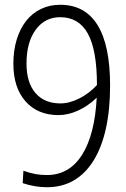

<svg xmlns="http://www.w3.org/2000/svg" viewBox="-20 -772 528 804"><path d="M232 -752Q336 -752 388.5 -667Q441 -582 441 -414Q441 -313 423.5 -234Q406 -155 372 -100Q338 -45 289 -16.5Q240 12 177 12Q152 12 127.5 8Q103 4 75 -5L78 -57Q106 -47 129 -43Q152 -39 176 -39Q270 -39 323.5 -123.5Q377 -208 385 -363Q350 -329 308 -309.5Q266 -290 225 -290Q138 -290 87 -347.5Q36 -405 36 -505Q36 -561 50 -606.5Q64 -652 89.5 -684.5Q115 -717 151.5 -734.5Q188 -752 232 -752ZM233 -339Q271 -339 312.5 -360Q354 -381 386 -416Q386 -562 348 -631Q310 -700 232 -700Q168 -700 129.5 -647.5Q91 -595 91 -506Q91 -426 128.5 -382.5Q166 -339 233 -339Z"/></svg>

Font: Encode Sans Compressed
Style: Light
Weight: 300
Designer: Pablo Impallari, Andres Torresi
Foundry: Pablo Impallari, Andres Torresi
Version: Version 1.000; ttfautohint (v1.00) -l 8 -r 50 -G 200 -x 14 -